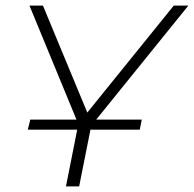

<svg xmlns="http://www.w3.org/2000/svg" viewBox="-20 -664 691 684"><path d="M305 -216 262 0H215L259 -222L85 -644H133L291 -263L599 -644H651ZM88 -238H485L478 -202H79Z"/></svg>

Font: Montserrat Ace
Style: Light Italic
Weight: 300
Italic angle: -11.3°
Designer: Julieta Ulanovsky
Foundry: Julieta Ulanovsky
Version: Version 1